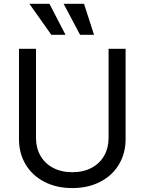

<svg xmlns="http://www.w3.org/2000/svg" viewBox="-20 -959 747 992"><path d="M628.9 -707V-239.3Q628.9 -167 594.7 -109.6Q560.5 -52.2 498 -19.8Q435.5 12.7 353.5 12.7Q271.5 12.7 209 -19.8Q146.5 -52.2 112.3 -109.6Q78.1 -167 78.1 -239.3V-707H166V-246.1Q166 -194.8 188.7 -154.8Q211.4 -114.7 253.9 -92Q296.4 -69.3 353.5 -69.3Q411.1 -69.3 453.4 -92Q495.6 -114.7 518.3 -154.8Q541 -194.8 541 -246.1V-707ZM131.8 -939.5H235.4L318.4 -779.3H245.1ZM308.6 -939.5H414.1L465.8 -779.3H393.6Z"/></svg>

Font: Pretendard JP
Style: Regular
Weight: 400
Designer: Base glyphs from Inter by Rasmus Andersson; Hangeul glyphs from Noto Sans CJK(Source Han Sans) by Jang Soo-young and Kan
Foundry: Kil Hyung-jin
Version: Version 1.309